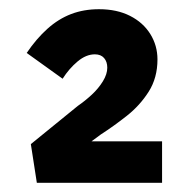

<svg xmlns="http://www.w3.org/2000/svg" viewBox="-20 -815 404 417"><path d="M60 -418 47 -502 149 -585Q165 -596 179.5 -609.5Q194 -623 203.5 -638.5Q213 -654 213 -668Q213 -681 206 -689Q199 -697 186 -697Q167 -697 148.5 -681.5Q130 -666 116 -644L38 -700Q59 -731 83 -752.5Q107 -774 134.5 -784.5Q162 -795 195 -795Q234 -795 262.5 -780.5Q291 -766 306.5 -741Q322 -716 322 -686Q322 -646 303 -616Q284 -586 255.5 -563.5Q227 -541 199 -523L145 -483L147 -508H332V-418Z"/></svg>

Font: Mach
Style: Bold
Weight: 700
Version: Version 1.002